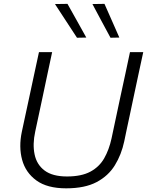

<svg xmlns="http://www.w3.org/2000/svg" viewBox="-20 -990 781 1020"><path d="M331.5 10.5Q231 10.5 173.5 -31.2Q116 -73 97.5 -141.2Q79 -209.5 96 -290Q102.5 -320.5 113 -369.2Q123.5 -418 135.5 -473.5Q150 -540.5 162 -597.2Q174 -654 187 -713H257Q244.5 -654 232.2 -597Q220 -540 206 -473L167 -290.5Q152.5 -224 163.8 -169.8Q175 -115.5 217 -84Q259 -52.5 336 -52.5Q412.5 -52.5 460 -78Q507.5 -103.5 533.5 -149Q559.5 -194.5 572.5 -254.5L619 -473Q633.5 -540 645.8 -597Q658 -654 670.5 -713H741Q728 -654 716 -597.2Q704 -540.5 689.5 -473Q680 -427 670.2 -381.8Q660.5 -336.5 652.5 -299.2Q644.5 -262 640 -239Q625 -168.5 590.2 -112Q555.5 -55.5 493 -22.5Q430.5 10.5 331.5 10.5ZM389 -789.5Q360 -833.5 331 -878.2Q302 -923 272 -968.5L338.5 -969.5Q363.5 -925 388.5 -880.2Q413.5 -835.5 438.5 -790.5ZM567 -789.5Q543 -834 518.8 -879Q494.5 -924 471 -968.5L535 -969.5Q554.5 -925 574.5 -880.2Q594.5 -835.5 614 -790.5Z"/></svg>

Font: Commissioner Light
Style: Italic
Weight: 300
Italic angle: -12°
Designer: Kostas Bartsokas
Foundry: Kostas Bartsokas
Version: Version 1.000; ttfautohint (v1.8.3)